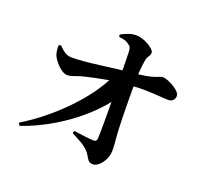

<svg xmlns="http://www.w3.org/2000/svg" viewBox="-138 -967 1277 1179"><g transform="rotate(20 500.0 -378.0)"><path d="M65 -45Q141 -91 209 -146.5Q277 -202 335 -262Q393 -322 437.5 -383.5Q482 -445 510 -504L601 -510L600 -422Q567 -367 514 -310Q461 -253 392 -199.5Q323 -146 243 -102Q163 -58 77 -28ZM578 40Q559 40 549 28.5Q539 17 530.5 0.5Q522 -16 506 -31Q486 -50 458.5 -65.5Q431 -81 398 -98L403 -114Q439 -109 473.5 -104.5Q508 -100 532 -99Q554 -98 555 -120Q556 -134 556.5 -165.5Q557 -197 557 -239.5Q557 -282 556.5 -331.5Q556 -381 555.5 -431.5Q555 -482 554 -528Q554 -544 553.5 -573.5Q553 -603 552.5 -635Q552 -667 551 -690Q550 -706 545.5 -714.5Q541 -723 529 -730Q515 -741 497.5 -745Q480 -749 463 -751V-766Q479 -775 506 -785.5Q533 -796 558 -796Q588 -796 617 -783.5Q646 -771 665.5 -755Q685 -739 685 -727Q685 -716 680.5 -708.5Q676 -701 670.5 -692Q665 -683 662 -665Q659 -647 656.5 -626Q654 -605 653 -585.5Q652 -566 652 -550Q651 -528 651 -485.5Q651 -443 651.5 -392Q652 -341 653 -291.5Q654 -242 656 -207Q657 -186 659 -165Q661 -144 662.5 -123.5Q664 -103 664 -81Q664 -50 650.5 -22Q637 6 617.5 23Q598 40 578 40ZM243 -421Q225 -421 203 -437Q181 -453 164 -474.5Q147 -496 141 -511Q136 -526 134 -540.5Q132 -555 132 -575L146 -580Q167 -558 186.5 -545Q206 -532 233 -532Q267 -532 313.5 -536Q360 -540 412 -547Q464 -554 514.5 -560Q565 -566 606 -570Q666 -575 702 -582Q738 -589 756.5 -595.5Q775 -602 784 -606Q793 -610 800 -610Q816 -610 836.5 -602Q857 -594 876.5 -582Q896 -570 908.5 -556.5Q921 -543 921 -530Q921 -513 910 -501.5Q899 -490 881 -490Q858 -490 822 -493Q786 -496 732.5 -497.5Q679 -499 603 -492Q528 -486 463.5 -473.5Q399 -461 353 -450Q318 -442 291 -431.5Q264 -421 243 -421Z"/></g></svg>

Font: Noto Serif HK ExtraLight
Style: Bold
Weight: 700
Version: Version 2.002-H1;hotconv 1.1.0;makeotfexe 2.6.0